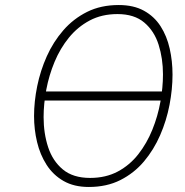

<svg xmlns="http://www.w3.org/2000/svg" viewBox="-20 -732 736 764"><path d="M139.5 -332 145.5 -368H644.5L638.5 -332ZM333.5 12Q274.5 12 233 -11.8Q191.5 -35.5 165.5 -76Q139.5 -116.5 127.5 -166.8Q115.5 -217 115.5 -270Q115.5 -327.5 128 -389Q140.5 -450.5 166.2 -508Q192 -565.5 232 -611.5Q272 -657.5 326.8 -684.8Q381.5 -712 452.5 -712Q512 -712 553 -689.2Q594 -666.5 619 -627.5Q644 -588.5 655.2 -538.8Q666.5 -489 666.5 -435Q666.5 -377 654.5 -314.5Q642.5 -252 617.2 -194Q592 -136 552.8 -89.5Q513.5 -43 459 -15.5Q404.5 12 333.5 12ZM338.5 -24Q401 -24 448.8 -49.5Q496.5 -75 530.5 -118.5Q564.5 -162 586.2 -215.8Q608 -269.5 618.2 -326.5Q628.5 -383.5 628.5 -436Q628.5 -499 611.2 -553.8Q594 -608.5 554.2 -642.2Q514.5 -676 447.5 -676Q385 -676 337 -650.5Q289 -625 254.2 -582.2Q219.5 -539.5 197.2 -486Q175 -432.5 164.2 -375.5Q153.5 -318.5 153.5 -266Q153.5 -201.5 171.5 -146.5Q189.5 -91.5 230 -57.8Q270.5 -24 338.5 -24Z"/></svg>

Font: Overpass Thin
Style: Italic
Weight: 250
Italic angle: -10°
Designer: Delve Withrington, Dave Bailey, Thomas Jockin
Foundry: Delve Fonts LLC
Version: Version 4.000